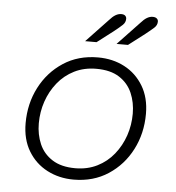

<svg xmlns="http://www.w3.org/2000/svg" viewBox="-51 -743 735 803"><g transform="rotate(5 316.0 -341.5)"><path d="M287 12Q226 12 176 -14Q126 -40 96.5 -89Q67 -138 67 -206Q67 -288 102 -356Q137 -424 199.5 -465Q262 -506 345 -506Q407 -506 456.5 -480Q506 -454 535.5 -405Q565 -356 565 -288Q565 -206 530 -138Q495 -70 432.5 -29Q370 12 287 12ZM290 -36Q341 -36 382 -56.5Q423 -77 451.5 -112.5Q480 -148 495 -192Q510 -236 510 -284Q510 -331 493 -370.5Q476 -410 439 -434Q402 -458 342 -458Q291 -458 250 -437.5Q209 -417 180.5 -381.5Q152 -346 137 -302Q122 -258 122 -210Q122 -163 139 -123.5Q156 -84 193.5 -60Q231 -36 290 -36ZM285 -569 376 -665Q390 -681 402 -688Q414 -695 426 -695Q437 -695 442.5 -690Q448 -685 448 -677Q448 -662 436.5 -651Q425 -640 401 -621L333 -569ZM417 -569 508 -665Q522 -681 534 -688Q546 -695 558 -695Q569 -695 575 -690Q581 -685 581 -677Q581 -662 569 -651Q557 -640 533 -621L465 -569Z"/></g></svg>

Font: Atkinson Hyperlegible Mono ExtraLight
Style: Italic
Weight: 200
Italic angle: -12°
Monospace: yes
Designer: Elliott Scott, Megan Eiswerth, Linus Boman, Theodore Petrosky, Letters from Sweden
Foundry: Applied Design Works, Letters from Sweden
Version: Version 2.001